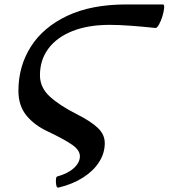

<svg xmlns="http://www.w3.org/2000/svg" viewBox="-20 -683 760 865"><path d="M244 162Q236 164 233.5 151.5Q231 139 232 126Q233 113 238 112Q286 99 313 74Q340 49 340 21Q340 -7 304 -31.5Q268 -56 199 -89Q137 -117 100 -161.5Q63 -206 63 -274Q63 -384 118.5 -472Q174 -560 282.5 -611.5Q391 -663 550 -663H714Q721 -663 719.5 -646.5Q718 -630 711.5 -609Q705 -588 696 -572Q687 -556 680 -557Q624 -563 569.5 -567Q515 -571 474 -571Q377 -571 306.5 -543Q236 -515 198 -464Q160 -413 160 -344Q160 -288 205.5 -247Q251 -206 329 -167Q390 -136 421 -106.5Q452 -77 452 -38Q452 7 426.5 47Q401 87 354 117Q307 147 244 162Z"/></svg>

Font: Junicode SmExp
Style: Bold Italic
Weight: 700
Width: 6
Italic angle: -11°
Designer: Peter S. Baker
Version: Version 2.205; ttfautohint (v1.8.4)